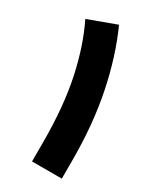

<svg xmlns="http://www.w3.org/2000/svg" viewBox="-173 -729 664 791"><g transform="rotate(30 159.0 -333.5)"><path d="M149.4 -667Q203.1 -547.9 232.7 -403.3Q262.2 -258.8 262.2 -90.3V0H120.6V-91.8Q120.6 -261.2 93.3 -389.9Q65.9 -518.6 17.1 -618.2Z"/></g></svg>

Font: Vazir Black WOL
Style: Black-WOL
Weight: 900
Designer: Saber Rastikerdar
Foundry: Saber Rastikerdar
Version: Version 30.0.0